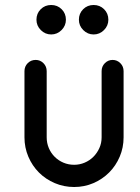

<svg xmlns="http://www.w3.org/2000/svg" viewBox="-20 -736 560 769"><path d="M277 13Q236 13 199.5 -2.5Q163 -18 136 -45Q109 -72 93.5 -108.5Q78 -145 78 -186V-451Q78 -470 91 -483Q104 -496 123 -496Q141 -496 154 -483Q167 -470 167 -451V-186Q167 -163 175.5 -143Q184 -123 199 -108Q214 -93 234 -84.5Q254 -76 277 -76Q299 -76 319 -84.5Q339 -93 354 -108Q369 -123 378 -143Q387 -163 387 -186V-451Q387 -470 400 -483Q413 -496 431 -496Q449 -496 462 -483Q475 -470 475 -451V-186Q475 -145 459.5 -108.5Q444 -72 417 -45Q390 -18 354 -2.5Q318 13 277 13ZM355 -598Q331 -598 313.5 -615.5Q296 -633 296 -657Q296 -682 313 -699Q330 -716 355 -716Q380 -716 397 -699Q414 -682 414 -657Q414 -633 396.5 -615.5Q379 -598 355 -598ZM185 -598Q161 -598 143.5 -615.5Q126 -633 126 -657Q126 -682 143 -699Q160 -716 185 -716Q210 -716 227 -699Q244 -682 244 -657Q244 -633 226.5 -615.5Q209 -598 185 -598Z"/></svg>

Font: Hanken
Style: Book
Weight: 400
Designer: Alfredo Marco Pradil
Foundry: Hanken Design Co.
Version: Version 2.06 2014